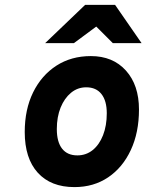

<svg xmlns="http://www.w3.org/2000/svg" viewBox="-20 -752 598 784"><path d="M284 12Q187.5 12 134.2 -46.8Q81 -105.5 81 -213Q81 -305 115.2 -374.8Q149.5 -444.5 210.2 -483.8Q271 -523 351 -523Q441 -523 494.2 -463.8Q547.5 -404.5 547.5 -305Q547.5 -211 514.2 -139.5Q481 -68 421.8 -28Q362.5 12 284 12ZM296 -117.5Q331.5 -117.5 358.5 -139.2Q385.5 -161 400.8 -200Q416 -239 416 -289.5Q416 -340.5 394.2 -368Q372.5 -395.5 332 -395.5Q297 -395.5 270 -373.2Q243 -351 227.5 -312.8Q212 -274.5 212 -225Q212 -172.5 233.5 -145Q255 -117.5 296 -117.5ZM164.5 -576 327.5 -732H450L558 -576H440.5L373 -643.5L282 -576Z"/></svg>

Font: Overpass ExtraBold
Style: Italic
Weight: 800
Italic angle: -10°
Designer: Delve Withrington, Dave Bailey, Thomas Jockin
Foundry: Delve Fonts LLC
Version: Version 4.000